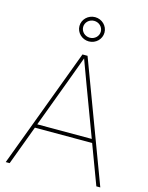

<svg xmlns="http://www.w3.org/2000/svg" viewBox="-138 -1043 872 1128"><g transform="rotate(15 297.5 -479.0)"><path d="M9.8 0H33.7L123 -239.7H471.2L561 0H585L312.5 -727.5H281.7ZM297.4 -811C339.4 -811 373.5 -844.2 373.5 -884.8C373.5 -925.3 339.4 -958.5 297.4 -958.5C255.4 -958.5 221.2 -925.3 221.2 -884.8C221.2 -844.2 255.4 -811 297.4 -811ZM297.4 -833.5C267.6 -833.5 243.7 -856.4 243.7 -884.8C243.7 -913.1 267.6 -936 297.4 -936C327.1 -936 351.1 -913.1 351.1 -884.8C351.1 -856.4 327.1 -833.5 297.4 -833.5ZM131.3 -262.2 243.7 -563.5 296.9 -707.5 350.1 -563.5 462.9 -262.2Z"/></g></svg>

Font: Raveo Display Display Thin
Style: Regular
Weight: 100
Designer: Jakub Foglar, Rasmus Andersson (Inter)
Foundry: Jakubfoglar.com
Version: Version 1.100;Glyphs 3.2.3 (3260)